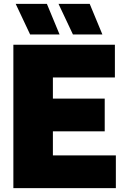

<svg xmlns="http://www.w3.org/2000/svg" viewBox="-20 -971 650 991"><path d="M253 -169H578V0H49V-740H573V-571H253V-462H520.5V-293H253ZM135.5 -793 61 -951H222L287.5 -793ZM356.5 -793 282 -951H443L508.5 -793Z"/></svg>

Font: Encode Sans Semi Condensed Black
Style: Regular
Weight: 900
Width: 4
Designer: Multiple Designers
Foundry: Impallari Type
Version: Version 2.000